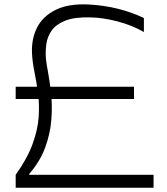

<svg xmlns="http://www.w3.org/2000/svg" viewBox="-20 -874 776 894"><path d="M53 -60Q107 -136 131.5 -203Q156 -270 160 -329Q164 -388 157 -440Q150 -492 140.5 -538.5Q131 -585 129 -626Q126 -694 153 -746.5Q180 -799 240 -828.5Q300 -858 395 -853Q466 -849 530 -833Q594 -817 650 -790V-725Q594 -757 526.5 -774.5Q459 -792 401 -793Q326 -795 283 -777.5Q240 -760 220 -731Q200 -702 195.5 -667Q191 -632 194 -599Q196 -578 204 -536Q212 -494 218 -437Q224 -380 219 -316Q214 -252 190.5 -187.5Q167 -123 116 -64V-60H695V0H53ZM53 -470H604V-413H53Z"/></svg>

Font: Matangi
Style: Regular
Weight: 400
Designer: Prashant Pant
Foundry: The Graphic Ant
Version: Version 3.002